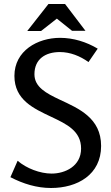

<svg xmlns="http://www.w3.org/2000/svg" viewBox="-20 -927 556 959"><path d="M264 -834 340 -773H407L305 -907H222L116 -772H185ZM280 -738C167 -738 52 -673 52 -548C52 -428 148 -385 237 -343C313 -307 385 -273 385 -185C385 -96 304 -60 238 -60C180 -60 112 -86 68 -124L32 -42C96 -9 163 12 235 12C366 12 485 -54 485 -198C485 -338 373 -385 279 -429C211 -461 152 -492 152 -556C152 -633 208 -667 279 -667C331 -667 380 -647 422 -617L468 -684C411 -718 346 -738 280 -738Z"/></svg>

Font: Rosario
Style: Regular
Weight: 400
Designer: Hector Gatti
Foundry: Omnibus Type
Version: Version 1.100